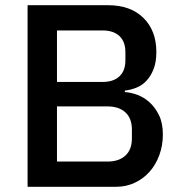

<svg xmlns="http://www.w3.org/2000/svg" viewBox="-20 -718 699 738"><path d="M86 -698H395Q482 -698 531.5 -649Q581 -600 581 -518Q581 -479 570 -451.5Q559 -424 542 -406.5Q525 -389 503 -380.5Q481 -372 460 -370V-364Q481 -363 506.5 -354Q532 -345 554 -325.5Q576 -306 591 -275.5Q606 -245 606 -201Q606 -159 592.5 -122Q579 -85 555 -58Q531 -31 498 -15.5Q465 0 426 0H86ZM199 -97H393Q437 -97 462 -120Q487 -143 487 -186V-220Q487 -263 462 -286Q437 -309 393 -309H199ZM199 -403H374Q416 -403 439 -424.5Q462 -446 462 -486V-518Q462 -558 439 -579.5Q416 -601 374 -601H199Z"/></svg>

Font: IBM Plex Sans Hebrew Medm
Style: Regular
Weight: 500
Designer: Mike Abbink, Paul van der Laan, Pieter van Rosmalen, Yanek Iontef
Foundry: Bold Monday
Version: Version 1.3